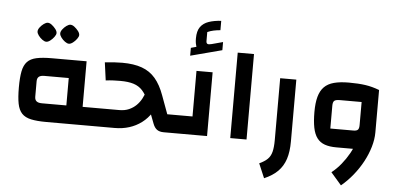

<svg xmlns="http://www.w3.org/2000/svg" viewBox="-65 -993 2926 1410"><g transform="rotate(5 1397.5 -288.5)"><path d="M549 0V-134H632V0ZM295 0Q227 0 183 -9.5Q139 -19 115 -44.5Q91 -70 82 -116Q73 -162 73 -235Q73 -308 82 -354Q91 -400 115 -425.5Q139 -451 183 -460.5Q227 -470 295 -470H552V0ZM252 -134H432V-336H252Q225 -336 212 -325.5Q199 -315 199 -292V-178Q199 -155 212 -144.5Q225 -134 252 -134ZM632 0V-134Q642 -134 647 -115.5Q652 -97 652 -67Q652 -36 647 -18Q642 0 632 0ZM244 -587Q231 -587 214.5 -599Q198 -611 186 -627.5Q174 -644 174 -657Q174 -671 186 -687Q198 -703 214.5 -715Q231 -727 244 -727Q258 -727 273.5 -715Q289 -703 301.5 -687Q314 -671 314 -657Q314 -645 301.5 -628Q289 -611 273 -599Q257 -587 244 -587ZM411 -587Q398 -587 381.5 -599Q365 -611 353 -627.5Q341 -644 341 -657Q341 -671 353 -687Q365 -703 381.5 -715Q398 -727 411 -727Q425 -727 440.5 -715Q456 -703 468.5 -687Q481 -671 481 -657Q481 -645 468.5 -628Q456 -611 440 -599Q424 -587 411 -587Z M1162 0Q1130 0 1111.5 -13.5Q1093 -27 1082 -56L1019 -221Q1001 -266 975 -294.5Q949 -323 910 -335.5Q871 -348 811 -348Q788 -348 761.5 -347Q735 -346 704 -342L686 -474Q722 -478 753.5 -480Q785 -482 814 -482Q900 -482 959.5 -460.5Q1019 -439 1059 -392Q1099 -345 1126 -270L1176 -134H1227V0ZM632 0V-134H822Q863 -134 893.5 -147.5Q924 -161 946.5 -183Q969 -205 984 -233Q999 -261 1008 -291L1119 -251Q1099 -187 1069 -140Q1039 -93 997.5 -62Q956 -31 906.5 -15.5Q857 0 800 0ZM1227 0V-134Q1238 -134 1242.5 -115.5Q1247 -97 1247 -67Q1247 -36 1242.5 -18Q1238 0 1227 0ZM632 0Q621 0 616.5 -18Q612 -36 612 -67Q612 -97 616.5 -115.5Q621 -134 632 -134Z M1227 0V-134H1425L1362 -71V-470H1481V0ZM1227 0Q1216 0 1211.5 -18Q1207 -36 1207 -67Q1207 -97 1211.5 -115.5Q1216 -134 1227 -134ZM1306 -577V-635L1346 -646Q1342 -658 1339.5 -672.5Q1337 -687 1337 -708Q1337 -762 1358.5 -792Q1380 -822 1419.5 -835.5Q1459 -849 1511 -852V-783Q1486 -781 1462 -776Q1438 -771 1416 -761V-695Q1416 -679 1425 -674.5Q1434 -670 1456 -676L1538 -698V-638Z M1652 0V-630H1772V0Z M1925 272 1880 166Q1919 148 1940.5 127Q1962 106 1970.5 72.5Q1979 39 1979 -14V-470H2098V-14Q2098 62 2080.5 115.5Q2063 169 2025.5 207Q1988 245 1925 272Z M2433 0Q2383 0 2348 -12.5Q2313 -25 2291.5 -53.5Q2270 -82 2260.5 -129.5Q2251 -177 2251 -245Q2251 -312 2263.5 -357.5Q2276 -403 2303 -430.5Q2330 -458 2375 -470Q2420 -482 2485 -482Q2556 -482 2607 -474.5Q2658 -467 2710 -447V-134L2646 0ZM2492 275 2414 185Q2452 155 2484 115.5Q2516 76 2540 33Q2564 -10 2577 -52.5Q2590 -95 2590 -134H2710Q2710 -83 2693.5 -27Q2677 29 2648 83Q2619 137 2579 186.5Q2539 236 2492 275ZM2378 -134H2548Q2572 -134 2581 -143.5Q2590 -153 2590 -178V-348H2430Q2399 -348 2388.5 -338.5Q2378 -329 2378 -302Z"/></g></svg>

Font: Changa ExtraLight SemiBold
Style: Regular
Weight: 600
Version: Version 3.002; ttfautohint (v1.8.2)